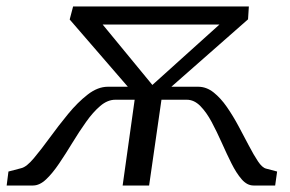

<svg xmlns="http://www.w3.org/2000/svg" viewBox="-70 -571 892 591"><path d="M-49.5 0 -44 -43 -4 -53.5Q12 -57.5 34.2 -84Q56.5 -110.5 83.2 -147.2Q110 -184 139.5 -220Q169 -256 200 -280Q231 -304 262 -304H323.5L144.5 -511L155 -551H696L693.5 -511.5L457.5 -304H540Q565.5 -304 587.5 -286.5Q609.5 -269 628.5 -241.5Q647.5 -214 664.2 -182.8Q681 -151.5 696 -122.8Q711 -94 724 -74.5Q737 -55 749 -52L783 -43L777 0H710.5Q690.5 0 674 -19Q657.5 -38 642.5 -68Q627.5 -98 612.5 -131.8Q597.5 -165.5 581.5 -195.5Q565.5 -225.5 546.5 -244.8Q527.5 -264 505 -264H427L389 0H307.5L344.5 -264H285Q261 -264 238.5 -244.8Q216 -225.5 194.8 -195.5Q173.5 -165.5 153 -131.8Q132.5 -98 112.2 -68Q92 -38 72 -19Q52 0 31.5 0ZM399 -309.5 605.5 -495.5H246Z"/></svg>

Font: Merriweather 28pt Light
Style: Italic
Weight: 300
Italic angle: -7.8°
Version: Version 2.101